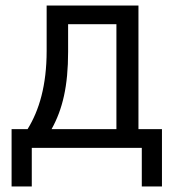

<svg xmlns="http://www.w3.org/2000/svg" viewBox="-20 -536 640 696"><path d="M22 139.9H95.2V0H494V139.9H567.1V-67.8H481.9V-516H149.1V-351.9C149.1 -226.9 122.2 -136 79.9 -67.8H22ZM166.9 -67.8C207 -139.9 226.9 -224.1 226.9 -348V-448.2H402V-67.8Z"/></svg>

Font: Margiela Mono
Style: Regular
Weight: 400
Designer: Mike Abbink, Paul van der Laan, Pieter van Rosmalen
Foundry: Bold Monday
Version: Version 2.003 2021